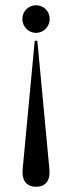

<svg xmlns="http://www.w3.org/2000/svg" viewBox="-20 -714 274 730"><path d="M112 -559 66 -69C63 -37 74 -4 117 -4C160 -4 171 -36 168 -69L122 -559ZM65 -642C65 -613 88 -589 117 -589C146 -589 169 -613 169 -642C169 -671 146 -694 117 -694C88 -694 65 -671 65 -642Z"/></svg>

Font: Open Baskerville 0.0.53
Style: Normal
Weight: 400
Designer: Isaac Moore, James Puckett, Rob Mientjes
Foundry: The Open Baskerville Project
Version: 0.0.53 (g939f078)